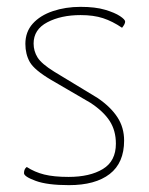

<svg xmlns="http://www.w3.org/2000/svg" viewBox="-20 -530 435 560"><path d="M181 10Q118 10 84 -2.5Q50 -15 50 -25Q50 -30 51.5 -34.5Q53 -39 58 -43Q81 -28 109 -21Q137 -14 180 -14Q242 -14 280 -37Q318 -60 318 -111Q318 -149 300 -177Q282 -205 244 -230L129 -297Q80 -326 67 -349Q54 -372 54 -402Q54 -437 75.5 -461Q97 -485 134 -497.5Q171 -510 215 -510Q258 -510 286.5 -501.5Q315 -493 330 -483Q345 -473 345 -467Q345 -460 336 -449Q308 -468 280.5 -477Q253 -486 215 -486Q158 -486 118 -465Q78 -444 78 -403Q78 -381 89.5 -362.5Q101 -344 138 -321L265 -244Q303 -218 322.5 -188Q342 -158 342 -120Q342 -55 300 -22.5Q258 10 181 10Z"/></svg>

Font: Yanone Kaffeesatz ExtraLight
Style: Regular
Weight: 200
Designer: Yanone (Cyrillic: Daniel Pouzeot, Huerta Tipografica, and Cyreal)
Foundry: Yanone
Version: Version 2.003